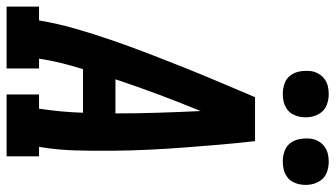

<svg xmlns="http://www.w3.org/2000/svg" viewBox="-250 -760 993 568"><g transform="rotate(90 246.0 -476.5)"><path d="M-18 0V-96H23Q32 -150 47.5 -204Q63 -258 81.5 -311.5Q100 -365 120.5 -418.5Q141 -472 162 -524.5Q183 -577 205.5 -630Q228 -683 250 -735H380Q386 -683 390.5 -630Q395 -577 399 -524.5Q403 -472 405.5 -418.5Q408 -365 408.5 -311.5Q409 -258 407.5 -204Q406 -150 397 -96H425V0H242V-96H284Q289 -129 292 -161.5Q295 -194 296 -226H167Q157 -194 149 -161.5Q141 -129 136 -96H165V0ZM298 -322Q298 -385 296 -448Q294 -511 291 -574Q265 -511 241.5 -448Q218 -385 197 -322ZM440 -817Q424 -817 409 -822.5Q394 -828 385 -840.5Q376 -853 373.5 -869Q371 -885 373 -902Q375 -913 381 -923.5Q387 -934 397 -941Q407 -948 418 -950.5Q429 -953 441 -953Q457 -953 472 -947.5Q487 -942 496 -929.5Q505 -917 508 -901Q511 -885 508 -868Q506 -857 500.5 -846.5Q495 -836 484.5 -829Q474 -822 463 -819.5Q452 -817 440 -817ZM240 -817Q224 -817 209 -822.5Q194 -828 185 -840.5Q176 -853 173.5 -869Q171 -885 173 -902Q175 -913 181 -923.5Q187 -934 197 -941Q207 -948 218 -950.5Q229 -953 241 -953Q257 -953 272 -947.5Q287 -942 296 -929.5Q305 -917 308 -901Q311 -885 308 -868Q306 -857 300.5 -846.5Q295 -836 284.5 -829Q274 -822 263 -819.5Q252 -817 240 -817Z"/></g></svg>

Font: Iosevka Curly Slab
Style: Bold Italic
Weight: 700
Italic angle: -9°
Monospace: yes
Designer: Belleve Invis
Foundry: Belleve Invis
Version: Version 22.1.2; ttfautohint (v1.8.4)